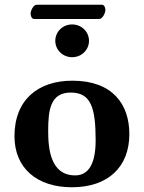

<svg xmlns="http://www.w3.org/2000/svg" viewBox="-20 -779 606 809"><path d="M41 -205C41 -72 134 10 283 10C436 10 525 -76 525 -214C525 -340 454 -439 285 -439C142 -439 41 -360 41 -205ZM278 -389C363 -389 383 -326 383 -187C383 -72 342 -40 297 -40C193 -40 183 -151 183 -228C183 -315 192 -389 278 -389ZM398 -699C412 -699 424 -724 424 -737C424 -745 420 -759 410 -759H134C121 -759 109 -734 109 -722C109 -713 113 -699 124 -699ZM213 -607C213 -569 244 -538 284 -538C324 -538 355 -569 355 -607C355 -645 324 -676 284 -676C244 -676 213 -645 213 -607Z"/></svg>

Font: Libertinus Sans
Style: Bold
Weight: 700
Designer: Philipp H. Poll, Khaled Hosny
Foundry: Caleb Maclennan
Version: Version 7.050;RELEASE